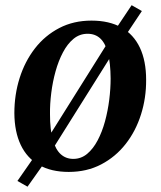

<svg xmlns="http://www.w3.org/2000/svg" viewBox="-20 -634 604 722"><path d="M83.5 68 45.5 46.5 108.5 -44 150.5 -99.5 393 -486 417.5 -528.5 475 -614.5 513.5 -592.5 455.5 -505.5 416 -452.5 173 -65.5 145.5 -19.5ZM324 -556.5Q391 -556.5 436.8 -530.5Q482.5 -504.5 506 -454.8Q529.5 -405 529.5 -334Q530 -266 510.2 -203.5Q490.5 -141 452.5 -92.5Q414.5 -44 360.5 -15.8Q306.5 12.5 238.5 12.5Q172.5 12.5 127 -13.5Q81.5 -39.5 58 -89Q34.5 -138.5 34 -208.5Q34 -278 53.8 -340.5Q73.5 -403 111.2 -451.8Q149 -500.5 202.8 -528.5Q256.5 -556.5 324 -556.5ZM309.5 -507Q279.5 -507 256.5 -488Q233.5 -469 216.8 -437.2Q200 -405.5 189 -366Q178 -326.5 172.8 -284.8Q167.5 -243 168 -204.5Q168 -146 178.5 -108.8Q189 -71.5 208.5 -54Q228 -36.5 255.5 -36.5Q285 -36.5 307.8 -55.5Q330.5 -74.5 347.2 -106.2Q364 -138 374.8 -177.5Q385.5 -217 390.8 -258.8Q396 -300.5 396 -339Q395.5 -397 386 -434Q376.5 -471 357.5 -489Q338.5 -507 309.5 -507Z"/></svg>

Font: Merriweather 48pt SemiBold
Style: Italic
Weight: 600
Italic angle: -7.8°
Designer: Eben Sorkin
Foundry: Eben Sorkin
Version: Version 2.101